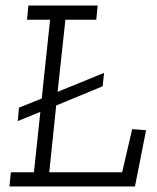

<svg xmlns="http://www.w3.org/2000/svg" viewBox="-20 -670 566 690"><path d="M465 0H14L19 -51H102L125 -268L44 -235L48 -283L130 -316L160 -599H77L82 -650H331L326 -599H215L187 -340L354 -408L349 -360L182 -291L157 -51H419L455 -206L505 -202Z"/></svg>

Font: Zilla Slab Light
Style: Italic
Weight: 300
Italic angle: -6°
Designer: Typotheque.com
Foundry: Typotheque type foundry
Version: Version 1.1; 2017; ttfautohint (v1.6)